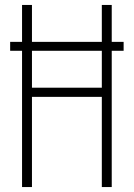

<svg xmlns="http://www.w3.org/2000/svg" viewBox="-20 -755 540 775"><path d="M69 0V-550H21V-586H69V-735H109V-586H391V-735H431V-586H479V-550H431V0H391V-364H109V0ZM109 -401H391V-550H109Z"/></svg>

Font: Iosevka Curly Extralight
Style: Regular
Weight: 200
Monospace: yes
Designer: Belleve Invis
Foundry: Belleve Invis
Version: Version 22.1.2; ttfautohint (v1.8.4)